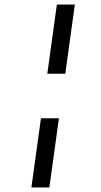

<svg xmlns="http://www.w3.org/2000/svg" viewBox="-20 -772 445 844"><path d="M309 -752 267 -448H188L230 -752ZM239 -252 197 52H118L160 -252Z"/></svg>

Font: Pathway Extreme 8pt Thin 12pt Medium
Style: Italic
Weight: 500
Italic angle: -8°
Version: Version 1.001;gftools[0.9.26]